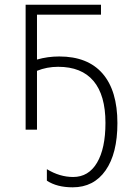

<svg xmlns="http://www.w3.org/2000/svg" viewBox="-20 -551 552 816"><path d="M88.9 0V-530.8H409.2V-488.8H137.2V-297.9Q182.6 -311 231.9 -311Q353 -311 416 -238.3Q479 -165.5 479 -27.8Q479 101.6 428.7 173.3Q378.4 245.1 289.1 245.1Q221.7 245.1 179.2 216.8V168Q233.9 201.2 291 201.2Q356.4 201.2 392.3 140.6Q428.2 80.1 428.2 -28.8Q428.2 -146.5 377.4 -206.8Q326.7 -267.1 227.1 -267.1Q179.2 -267.1 137.2 -250V0Z"/></svg>

Font: Open Sans Light
Style: Regular
Weight: 300
Foundry: Ascender Corporation
Version: Version 1.10